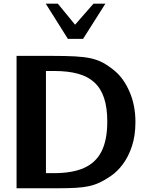

<svg xmlns="http://www.w3.org/2000/svg" viewBox="-20 -1020 809 1040"><path d="M69.7 -0.3V-717.3H261.4Q335.9 -717.3 386.3 -714.6Q436.8 -711.9 472.5 -704Q508.2 -696 537.7 -680.2Q567.2 -664.3 599.4 -637.8Q649.4 -597.1 681.5 -523.5Q713.6 -449.9 713.6 -358.6Q713.6 -285.4 694.6 -228Q675.6 -170.6 644.8 -129.7Q613.9 -88.8 578.1 -65.1Q547 -44.1 519.6 -31.2Q492.1 -18.3 461.7 -11.6Q431.3 -5 390.9 -2.6Q350.6 -0.3 293.2 -0.3ZM228.9 -2 98.2 -82.1H272.8Q370.9 -82.1 434.8 -110.2Q498.7 -138.3 529.9 -199.9Q561.1 -261.6 561.1 -361.8Q561.1 -436.3 543.9 -488.4Q526.8 -540.6 491.6 -573.2Q456.4 -605.8 402.2 -620.7Q348 -635.5 273.4 -635.5H98.2L228.9 -715.6ZM227.8 -1000.2 347.8 -809.3H429.9L550.9 -1000.2H486.4L386.6 -886.1L293.2 -1000.2Z"/></svg>

Font: Russolo 10pt ExtraLight
Style: Regular
Weight: 200
Designer: Micah Stupak-Hahn
Version: Version 1.000